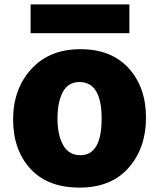

<svg xmlns="http://www.w3.org/2000/svg" viewBox="-20 -815 727 879"><path d="M119.1 -42.5Q40 -128.9 40 -268.1Q40 -407.2 123 -498.5Q206.1 -589.8 348.1 -589.8Q490.2 -589.8 569.3 -502.4Q648.4 -415 648.4 -276.4Q648.4 -137.7 568.8 -46.9Q489.3 43.9 343.8 43.9Q198.2 43.9 119.1 -42.5ZM120.1 -663.1V-794.9H572.3V-663.1ZM347.7 -104.5Q445.3 -104.5 445.3 -272Q445.3 -439.5 343.8 -439.5Q292 -439.5 267.6 -393.6Q243.2 -347.7 243.2 -272.5Q243.2 -197.3 269 -150.9Q294.9 -104.5 347.7 -104.5Z"/></svg>

Font: GenEi M Gothic v2 Black
Style: Regular
Weight: 900
Version: Version 2.0